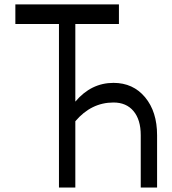

<svg xmlns="http://www.w3.org/2000/svg" viewBox="-20 -840 772 860"><path d="M244.1 -732.4H48.8V-820.3H512.7V-732.4H317.4V-384.8Q388.2 -468.8 488.3 -468.8Q576.2 -468.8 629.9 -404.3Q683.6 -339.8 683.6 -234.4V0H610.4V-234.4Q610.4 -303.7 578.1 -342.3Q545.9 -380.9 488.3 -380.9Q388.7 -380.9 317.4 -296.9V0H244.1Z"/></svg>

Font: Gap Sans
Style: Regular
Weight: 400
Designer: Alexandre Liziard and Étienne Ozeray
Foundry: Interstices.io
Version: Version 1.6.1 - December 3. 2014